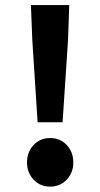

<svg xmlns="http://www.w3.org/2000/svg" viewBox="-20 -710 388 743"><path d="M125.5 -236.8 105 -555.2 99.6 -690.4H248L243.2 -555.2L222.2 -236.8ZM173.8 12.2Q135.3 12.2 109.9 -14.9Q84.5 -42 84.5 -81.1Q84.5 -121.6 109.9 -148.7Q135.3 -175.8 173.8 -175.8Q212.9 -175.8 238.3 -148.7Q263.7 -121.6 263.7 -81.1Q263.7 -42 238.3 -14.9Q212.9 12.2 173.8 12.2Z"/></svg>

Font: Akatab Black
Style: Regular
Weight: 900
Designer: SIL Global
Foundry: SIL Global
Version: Version 4.000